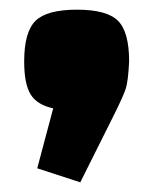

<svg xmlns="http://www.w3.org/2000/svg" viewBox="-20 -226 317 397"><path d="M57 122 90 -2Q57 -9 43.5 -30.5Q30 -52 30 -99Q30 -160 53.5 -183Q77 -206 139 -206Q201 -206 224 -183Q247 -160 247 -99Q245 -58 240 -42.5Q235 -27 214 15L146 151Z"/></svg>

Font: Changa Black
Style: Regular
Weight: 900
Designer: Eduardo Rodriguez Tunni
Foundry: Eduardo Rodriguez Tunni
Version: Version 2.001; ttfautohint (v1.5.10-5e6f)